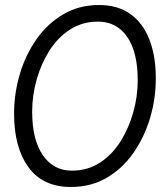

<svg xmlns="http://www.w3.org/2000/svg" viewBox="-20 -732 640 764"><path d="M262 12Q150 12 93 -67Q36 -146 36 -279Q36 -360 59 -437.5Q82 -515 126 -577Q170 -639 232.5 -675.5Q295 -712 374 -712Q449 -712 499 -676Q549 -640 574.5 -574.5Q600 -509 600 -421Q600 -339 577 -262Q554 -185 510.5 -123Q467 -61 404.5 -24.5Q342 12 262 12ZM266 -53Q329 -53 378 -85Q427 -117 460 -170Q493 -223 510.5 -286Q528 -349 528 -412Q528 -525 486 -585.5Q444 -646 370 -646Q307 -646 258 -614Q209 -582 176 -529.5Q143 -477 125.5 -414Q108 -351 108 -288Q108 -176 150.5 -114.5Q193 -53 266 -53Z"/></svg>

Font: DM Mono Light
Style: Italic
Weight: 300
Italic angle: -10°
Designer: Colophon Foundry
Foundry: Colophon Foundry
Version: Version 1.000; ttfautohint (v1.8.2.53-6de2)